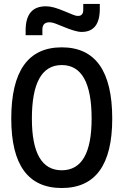

<svg xmlns="http://www.w3.org/2000/svg" viewBox="-20 -943 626 973"><path d="M293 9.8Q37.1 9.8 37.1 -341.8Q37.1 -703.1 293 -703.1Q548.8 -703.1 548.8 -341.8Q548.8 9.8 293 9.8ZM293 -80.1Q444.3 -80.1 444.3 -341.8Q444.3 -613.3 293 -613.3Q141.6 -613.3 141.6 -341.8Q141.6 -80.1 293 -80.1ZM109.9 -764.6V-789.1Q109.9 -911.1 212.4 -911.1Q232.4 -911.1 254.2 -905Q275.9 -898.9 304.2 -887.2Q333 -875.5 348.1 -869.1Q363.3 -862.3 375.5 -862.3Q401.9 -862.3 401.9 -893.6V-922.9H485.8V-898.4Q485.8 -781.2 394 -781.2Q377.4 -781.2 354.5 -788.1Q331.5 -794.9 299.8 -808.1Q278.8 -816.9 261.2 -823.5Q243.7 -830.1 231 -830.1Q194.8 -830.1 194.8 -793.9V-764.6Z"/></svg>

Font: CaskaydiaCove NFP
Style: Regular
Weight: 400
Designer: Aaron Bell
Foundry: Saja Typeworks
Version: Version 2111.001; VTT 6.35;Nerd Fonts 3.1.1